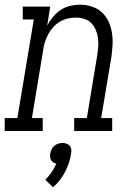

<svg xmlns="http://www.w3.org/2000/svg" viewBox="-50 -558 570 818"><path d="M-30 0V-55H24L94 -475H47V-530H164L151 -449Q161 -468 175.5 -485.5Q190 -503 208.5 -515.5Q227 -528 248.5 -533Q270 -538 291 -538Q317 -538 341.5 -530Q366 -522 384 -505.5Q402 -489 412.5 -466Q423 -443 427 -417.5Q431 -392 429.5 -365.5Q428 -339 424 -312L381 -55H428V0H266V-55H320L364 -321Q367 -340 368.5 -359Q370 -378 367.5 -396Q365 -414 358 -430.5Q351 -447 339 -459.5Q327 -472 309.5 -477.5Q292 -483 273 -483Q256 -483 238.5 -479Q221 -475 205 -465.5Q189 -456 176.5 -442Q164 -428 155.5 -412Q147 -396 141.5 -379.5Q136 -363 134 -345L86 -55H132V0ZM176 240 143 208Q158 193 170 175.5Q182 158 190 139Q183 138 177 134Q171 130 167.5 124Q164 118 163.5 110.5Q163 103 164 96Q166 87 170 78Q174 69 181.5 63Q189 57 198 54Q207 51 216 51Q225 51 233.5 54Q242 57 247 63Q252 69 253.5 78Q255 87 253 96Q247 136 227.5 174Q208 212 176 240Z"/></svg>

Font: Iosevka Slab Light Oblique
Style: Regular
Weight: 300
Italic angle: -9°
Monospace: yes
Designer: Belleve Invis
Foundry: Belleve Invis
Version: Version 11.1.1; ttfautohint (v1.8.3)